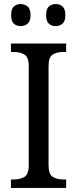

<svg xmlns="http://www.w3.org/2000/svg" viewBox="-20 -929 381 949"><path d="M34 0V-42H50Q79 -42 100.5 -54.5Q122 -67 122 -113V-601Q122 -647 100.5 -659.5Q79 -672 50 -672H34V-714H307V-672H292Q261 -672 240.5 -659.5Q220 -647 220 -601V-113Q220 -67 241 -54.5Q262 -42 292 -42H307V0ZM256 -800Q235 -800 221.5 -812Q208 -824 208 -854Q208 -885 221.5 -897Q235 -909 256 -909Q275 -909 289 -897Q303 -885 303 -854Q303 -824 289 -812Q275 -800 256 -800ZM82 -800Q62 -800 48.5 -812Q35 -824 35 -854Q35 -885 48.5 -897Q62 -909 82 -909Q102 -909 116.5 -897Q131 -885 131 -854Q131 -824 116.5 -812Q102 -800 82 -800Z"/></svg>

Font: Noto Serif Myanmar SemiCondensed
Style: Regular
Weight: 400
Width: 4
Designer: Ben Mitchell and the Monotype Design Team
Foundry: Monotype Imaging Inc.
Version: Version 2.106; ttfautohint (v1.8.4.7-5d5b)